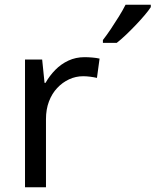

<svg xmlns="http://www.w3.org/2000/svg" viewBox="-20 -786 653 806"><path d="M335 -546Q350 -546 367.5 -544.5Q385 -543 398 -540L387 -459Q374 -462 358.5 -464Q343 -466 329 -466Q298 -466 270 -453Q242 -440 220 -416.5Q198 -393 185.5 -360Q173 -327 173 -286V0H85V-536H157L167 -438H171Q188 -468 212 -492.5Q236 -517 267 -531.5Q298 -546 335 -546ZM613 -766V-756Q604 -742 587 -722Q570 -702 549.5 -680.5Q529 -659 508.5 -639.5Q488 -620 470 -606H412V-618Q427 -637 444.5 -663Q462 -689 479 -716.5Q496 -744 507 -766Z"/></svg>

Font: Noto Sans Georgian
Style: Regular
Weight: 400
Designer: Monotype Design Team, Akaki Razmadze
Foundry: Google LLC
Version: Version 2.002